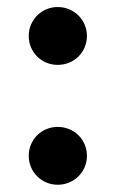

<svg xmlns="http://www.w3.org/2000/svg" viewBox="-20 -506 324 538"><path d="M60.5 -405.3C60.5 -359.4 96.7 -324.2 141.6 -324.2C187.5 -324.2 223.6 -359.4 223.6 -405.3C223.6 -450.2 187.5 -486.3 141.6 -486.3C96.7 -486.3 60.5 -450.2 60.5 -405.3ZM60.5 -69.3C60.5 -24.4 96.7 11.7 141.6 11.7C187.5 11.7 223.6 -24.4 223.6 -69.3C223.6 -115.2 187.5 -150.4 141.6 -150.4C96.7 -150.4 60.5 -115.2 60.5 -69.3Z"/></svg>

Font: Ed Sans Neue SemiBold
Style: Regular
Weight: 600
Designer: Stephen Hutchings
Version: Version 1.004;PS 001.004;hotconv 1.0.88;makeotf.lib2.5.64775